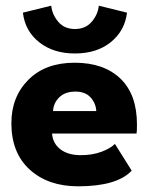

<svg xmlns="http://www.w3.org/2000/svg" viewBox="-20 -643 538 675"><path d="M426.5 -598.5Q419 -535 369.8 -495Q320.5 -455 243.5 -455Q167.5 -455 117.8 -494.5Q68 -534 60.5 -598.5L160 -623Q163.5 -591.5 185 -566.2Q206.5 -541 243.5 -541Q280.5 -541 302.2 -566.2Q324 -591.5 327.5 -623ZM163 -173.5Q165.5 -139 192.2 -118.2Q219 -97.5 264.5 -97.5Q304.5 -97.5 336.2 -109.2Q368 -121 384 -137L443 -43Q391 12 254.5 12Q149.5 12 84.8 -46.5Q20 -105 20 -210Q20 -302.5 79.8 -362.5Q139.5 -422.5 242.5 -422.5Q345 -422.5 403.2 -366.8Q461.5 -311 461.5 -205.5Q461.5 -180 460 -173.5ZM318.5 -252.5Q317 -280 298.5 -300.5Q280 -321 245 -321Q209 -321 188.5 -301Q168 -281 166.5 -252.5Z"/></svg>

Font: League Spartan
Style: Bold
Weight: 700
Foundry: The League of Moveable Type
Version: Version 2.002